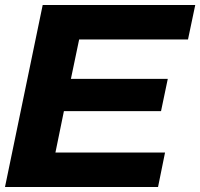

<svg xmlns="http://www.w3.org/2000/svg" viewBox="-27 -749 802 769"><path d="M-7 0 144 -729H755L726 -591H290L257 -433H645L618 -304H229L195 -138H634L606 0Z"/></svg>

Font: Mona Sans Expanded
Style: Bold Italic
Weight: 700
Width: 7
Italic angle: -11.7°
Designer: Deni Anggara
Foundry: GitHub
Version: Version 1.001;gftools[0.9.33]